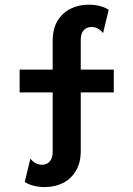

<svg xmlns="http://www.w3.org/2000/svg" viewBox="-20 -653 561 807"><path d="M168.1 133.3Q144.4 133.3 122.6 128.1Q100.7 122.9 84 111.8L107.6 13.9Q128.5 39.6 156.2 39.6Q167.4 39.6 177.8 34.4Q188.2 29.2 194.8 17Q201.4 4.9 201.4 -16V-264.6H62.5V-360.4H201.4V-481.2Q201.4 -531.2 221.5 -564.9Q241.7 -598.6 276 -616Q310.4 -633.3 352.8 -633.3Q376.4 -633.3 398.3 -628.1Q420.1 -622.9 436.8 -611.8L413.2 -513.9Q402.8 -527.1 390.6 -533.3Q378.5 -539.6 364.6 -539.6Q353.5 -539.6 343.1 -534.4Q332.6 -529.2 326 -517.4Q319.4 -505.6 319.4 -484V-360.4H458.3V-264.6H319.4V-18.8Q319.4 30.6 299.3 64.6Q279.2 98.6 245.1 116Q211.1 133.3 168.1 133.3Z"/></svg>

Font: Afacad Flux
Style: Regular
Weight: 400
Designer: Kristian Moeller
Foundry: Dicotype
Version: Version 1.100